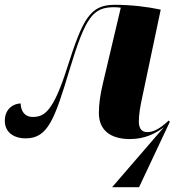

<svg xmlns="http://www.w3.org/2000/svg" viewBox="-22 -568 740 798"><path d="M659 -39 444 210H556L684 -62L679 -67C642 -32 615 -19 590 -19C569 -19 555 -32 555 -63C555 -91 561 -127 569 -163L646 -528C590 -540 524 -548 454 -548C352 -548 322 -489 258 -289C199 -103 162 -82 114 -82C76 -82 64 -113 64 -138C37 -138 -2 -118 -2 -66C-2 -19 34 7 85 7C177 7 205 -72 267 -278C334 -499 364 -538 453 -538C464 -538 471 -537 480 -536L407 -227C394 -173 389 -135 389 -98C389 -28 436 10 518 10C578 10 623 -12 659 -39Z"/></svg>

Font: Noto Serif Display ExtraBold
Style: Italic
Weight: 800
Italic angle: -12°
Designer: Monotype Design Team
Foundry: Monotype Imaging Inc.
Version: Version 2.009